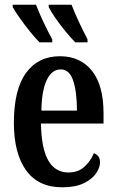

<svg xmlns="http://www.w3.org/2000/svg" viewBox="-20 -786 495 816"><path d="M244 10Q143 10 91 -62Q39 -134 39 -264Q39 -405 90.5 -476Q142 -547 235 -547Q321 -547 370.5 -485.5Q420 -424 420 -305V-261H154Q156 -154 185.5 -103.5Q215 -53 271 -53Q312 -53 338.5 -77Q365 -101 379 -135Q390 -131 397.5 -122Q405 -113 405 -97Q405 -74 388.5 -49.5Q372 -25 336.5 -7.5Q301 10 244 10ZM307 -316Q307 -396 291 -443.5Q275 -491 238 -491Q200 -491 178.5 -445.5Q157 -400 156 -316ZM300 -606Q282 -624 258.5 -652.5Q235 -681 215 -710Q195 -739 187 -756V-766H284Q297 -732 316.5 -690.5Q336 -649 352 -619V-606ZM148 -606Q130 -624 107 -652.5Q84 -681 63.5 -710Q43 -739 34 -756V-766H133Q146 -732 165.5 -690.5Q185 -649 202 -619V-606Z"/></svg>

Font: Noto Serif ExtraCondensed SemiBold
Style: Regular
Weight: 600
Width: 2
Designer: Monotype Design Team
Foundry: Monotype Imaging Inc.
Version: Version 2.015; ttfautohint (v1.8.4.7-5d5b)